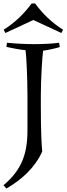

<svg xmlns="http://www.w3.org/2000/svg" viewBox="-28 -905 385 1105"><path d="M325 -715 335 -734C271 -774 219 -824 174 -885H154C109 -824 57 -774 -7 -734L3 -715L164 -790ZM119 -616C124 -582 130 -456 130 -355V-154C130 -19 96 74 -8 161L9 180C97 129 174 59 215 -33C211 -72 207 -158 207 -296V-355C207 -449 215 -576 220 -613C243 -616 294 -627 316 -634L312 -659C272 -653 208 -651 168 -651C122 -651 58 -654 12 -659L9 -635C38 -628 89 -619 119 -616Z"/></svg>

Font: Almendra
Style: Regular
Weight: 400
Designer: Ana Sanfelippo
Foundry: Ana Sanfelippo
Version: Version 1.003